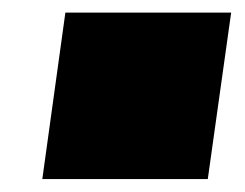

<svg xmlns="http://www.w3.org/2000/svg" viewBox="-20 -399 388 304"><path d="M47 -115.5H309L346 -379H83.5Z"/></svg>

Font: HK Grotesk ExtraBold
Style: Italic
Weight: 800
Italic angle: -16°
Designer: Alfredo Marco Pradil
Foundry: Hanken Design Co.
Version: Version 3.001;FEAKit 1.0